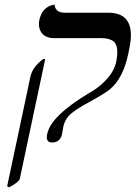

<svg xmlns="http://www.w3.org/2000/svg" viewBox="-20 -575 576 815"><path d="M19 220.2 10.3 215.8 109.4 -251Q119.1 -291.5 163.1 -324.2H171.9L64 184.1Q59.1 198.7 19 220.2ZM249 -38.1Q248.5 -35.2 247.1 -26.4Q244.1 -11.2 242.7 -2.9Q233.9 29.3 201.7 29.8Q197.8 29.8 194.6 29.3Q191.4 28.8 189 27.6Q186.5 26.4 184.8 24.7Q183.1 22.9 181.6 20.8Q180.2 18.6 179.4 15.6Q178.7 12.7 178.7 9Q178.7 5.4 179.2 1.2Q179.7 -2.9 180.7 -7.8Q197.3 -83.5 358.4 -180.2Q412.6 -210 447.3 -256.3Q466.8 -283.7 472.7 -310.1Q487.3 -378.9 461.4 -399.9Q443.8 -412.6 412.6 -413.1H210Q161.6 -413.1 148.4 -451.7Q143.1 -468.8 146.5 -487.8Q158.2 -543.9 204.6 -554.2Q212.4 -555.2 211.9 -555.2Q213.9 -522 253.9 -521H439.9Q547.4 -521 534.2 -400.9Q531.7 -378.9 523.9 -344.2Q502 -241.7 446.3 -195.8Q423.8 -177.7 369.6 -147.9Q291.5 -106.4 269.5 -80.6Q253.9 -61 249 -38.1Z"/></svg>

Font: Linux Biolinum Capitals O
Style: Italic Samll Caps
Weight: 400
Italic angle: -12°
Designer: Philipp H. Poll
Foundry: Philipp H. Poll
Version: Version 0.6.2